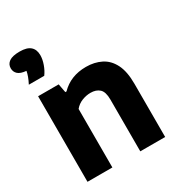

<svg xmlns="http://www.w3.org/2000/svg" viewBox="-189 -938 990 1063"><g transform="rotate(-30 305.5 -406.0)"><path d="M59.5 0V-547H191L201.5 -491.5H209Q271.5 -555.5 369.5 -555.5Q423.5 -555.5 465.8 -534.2Q508 -513 532 -465.8Q556 -418.5 556 -341V0H397V-331Q397 -380.5 376.2 -399.5Q355.5 -418.5 319.5 -418.5Q292.5 -418.5 265 -407.8Q237.5 -397 218.5 -374V0ZM47 -628Q69 -670.5 74 -701Q37.5 -704 21.5 -718.8Q5.5 -733.5 5.5 -756.5Q5.5 -782.5 26.8 -797.5Q48 -812.5 94.5 -812.5Q141 -812.5 162.5 -793.2Q184 -774 184 -738Q184 -711.5 173.2 -681.2Q162.5 -651 145.5 -628Z"/></g></svg>

Font: Encode Sans
Style: Bold
Weight: 700
Designer: Multiple Designers
Foundry: Impallari Type
Version: Version 3.002; ttfautohint (v1.8.3) -l 8 -r 50 -G 200 -x 14 